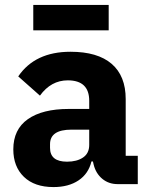

<svg xmlns="http://www.w3.org/2000/svg" viewBox="-20 -747 609 779"><path d="M115 -624V-727H421V-624ZM197 12Q120 12 77 -29.5Q34 -71 34 -141Q34 -222 93 -263.5Q152 -305 259 -305H342V-338Q342 -421 255 -421Q187 -421 142 -359L54 -437Q122 -537 266 -537Q376 -537 433 -488Q490 -439 490 -345V-115H539V0H457Q421 0 395 -21.5Q369 -43 360 -79L357 -92H351Q339 -42 298.5 -15Q258 12 197 12ZM252 -91Q292 -91 317 -108Q342 -125 342 -159V-221H270Q183 -221 183 -162V-147Q183 -91 252 -91Z"/></svg>

Font: Anuphan
Style: Bold
Weight: 700
Designer: Mike Abbink, Paul van der Laan, Pieter van Rosmalen, Mint Tantisuwanna
Foundry: Bold Monday; Cadson Demak
Version: Version 3.002;hotconv 1.0.109;makeotfexe 2.5.65596